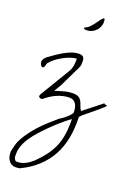

<svg xmlns="http://www.w3.org/2000/svg" viewBox="-290 -1140 1354 1895"><g transform="rotate(20 387.5 -192.0)"><path d="M38.1 514.6Q39.1 508.8 42 495.1Q44.9 481.4 48.8 466.8Q52.7 452.1 56.6 438.5Q60.5 424.8 62.5 418.9Q85.9 364.3 120.6 314.5Q155.3 264.6 195.8 219.2Q236.3 173.8 281.7 132.8Q327.1 91.8 372.1 52.7Q382.8 46.9 403.3 32.7Q423.8 18.6 442.9 1.5Q461.9 -15.6 476.1 -32.2Q490.2 -48.8 490.2 -59.6Q490.2 -83 485.8 -104.5Q481.4 -126 471.2 -143.1Q460.9 -160.2 443.8 -170.4Q426.8 -180.7 401.4 -180.7Q367.2 -180.7 333.5 -172.4Q299.8 -164.1 268.1 -149.9Q236.3 -135.7 207 -116.2Q177.7 -96.7 152.3 -75.2Q150.4 -75.2 146.5 -74.7Q142.6 -74.2 140.6 -74.2Q131.8 -74.2 123 -79.1Q114.3 -84 114.3 -94.7Q114.3 -96.7 116.2 -102.1Q118.2 -107.4 118.2 -109.4L303.7 -418Q327.1 -455.1 332.5 -489.3Q337.9 -523.4 337.9 -565.4Q308.6 -565.4 272 -552.7Q235.4 -540 199.7 -520.5Q164.1 -501 132.3 -476.6Q100.6 -452.1 81.1 -427.7Q75.2 -421.9 73.2 -412.1Q71.3 -402.3 68.4 -393.1Q65.4 -383.8 61 -377.4Q56.6 -371.1 46.9 -371.1Q39.1 -371.1 34.2 -376.5Q29.3 -381.8 25.4 -389.2Q21.5 -396.5 19.5 -404.3Q17.6 -412.1 17.6 -417Q17.6 -436.5 27.8 -450.2Q38.1 -463.9 51.8 -476.6Q79.1 -496.1 114.3 -521Q149.4 -545.9 187.5 -567.9Q225.6 -589.8 265.1 -604.5Q304.7 -619.1 342.8 -619.1Q374 -619.1 387.2 -606Q400.4 -592.8 400.4 -559.6Q400.4 -542 399.4 -526.9Q398.4 -511.7 390.6 -495.1L280.3 -266.6Q278.3 -262.7 272.9 -253.9Q267.6 -245.1 261.7 -235.4Q255.9 -225.6 250.5 -216.3Q245.1 -207 242.2 -204.1Q241.2 -203.1 239.7 -199.7Q238.3 -196.3 237.3 -195.3Q238.3 -195.3 239.7 -194.8Q241.2 -194.3 242.2 -194.3Q251 -194.3 257.8 -199.2Q299.8 -211.9 337.4 -222.2Q375 -232.4 418 -232.4Q460 -232.4 480 -219.7Q500 -207 510.7 -187.5Q521.5 -168 528.8 -143.1Q536.1 -118.2 552.7 -94.7L738.3 -241.2L742.2 -248Q744.1 -238.3 752.9 -237.3Q761.7 -236.3 768.6 -235.4Q775.4 -234.4 774.4 -229.5Q773.4 -224.6 753.9 -206.5Q734.4 -188.5 692.4 -153.3Q650.4 -118.2 575.2 -56.6L552.7 -33.2Q557.6 84 538.6 185.5Q519.5 287.1 474.1 372.1Q428.7 457 355 525.4Q281.2 593.8 176.8 643.6Q173.8 643.6 168 644.5Q162.1 645.5 155.3 646Q148.4 646.5 142.1 647Q135.7 647.5 133.8 647.5Q110.4 647.5 92.3 637.2Q74.2 627 62 610.4Q49.8 593.8 43.9 573.2Q38.1 552.7 38.1 532.2ZM95.7 557.6Q98.6 567.4 104 576.2Q109.4 585 118.2 591.8H140.6Q161.1 591.8 181.6 585.4Q202.1 579.1 221.7 568.8Q241.2 558.6 258.8 545.4Q276.4 532.2 291 519.5Q347.7 463.9 386.7 411.6Q425.8 359.4 450.2 302.7Q474.6 246.1 485.4 181.6Q496.1 117.2 496.1 36.1Q496.1 33.2 495.6 22.9Q495.1 12.7 495.1 9.8Q327.1 136.7 189.5 300.8Q170.9 324.2 153.8 350.1Q136.7 376 123.5 403.8Q110.4 431.6 102.5 461.4Q94.7 491.2 94.7 522.5Q94.7 526.4 95.2 540Q95.7 553.7 95.7 557.6ZM464.8 -993.2Q464.8 -992.2 464.8 -988.3Q464.8 -984.4 463.9 -980.5Q462.9 -976.6 462.4 -973.1Q461.9 -969.7 461.9 -968.8Q452.1 -932.6 433.1 -911.1Q414.1 -889.6 392.1 -878.4Q370.1 -867.2 349.1 -864.3Q328.1 -861.3 314.9 -864.7Q301.8 -868.2 299.8 -874Q297.9 -879.9 315.4 -886.7Q334 -894.5 352.5 -913.6Q371.1 -932.6 387.7 -954.6Q404.3 -976.6 418.5 -996.6Q432.6 -1016.6 443.4 -1026.4Q454.1 -1036.1 459.5 -1029.8Q464.8 -1023.4 464.8 -993.2Z"/></g></svg>

Font: Cedarville Cursive
Style: Regular
Weight: 400
Designer: Kimberly Geswein
Foundry: Kimberly Geswein
Version: Version 1.001 2010